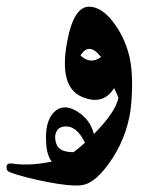

<svg xmlns="http://www.w3.org/2000/svg" viewBox="-76 -330 497 584"><path d="M231.4 -156.7Q194.3 -203.6 168.9 -161.1Q199.2 -132.8 231.4 -156.7ZM128.4 -204.1Q148.4 -311 196.3 -309.6Q232.9 -308.6 267.1 -264.4Q301.3 -220.2 315.9 -164.8Q330.6 -109.4 323.5 -18.1Q316.4 73.2 266.1 151.4Q215.8 228.5 171.4 233.4Q137.2 237.3 63.5 222.7Q-7.3 208.5 -44.9 194.3Q-57.1 189.9 -56.2 177.5Q-55.2 165 -39.1 167.5Q21.5 176.8 102.5 156.7Q140.6 147.5 208.5 78.9Q276.4 10.3 284.2 -32.7Q280.3 -43.9 271 -62Q237.8 -8.3 173.8 -35.2Q102.1 -64.9 128.4 -204.1ZM134.8 189Q70.3 183.1 64.7 109.9Q59.1 36.6 90.8 8.8Q122.6 -19 169.9 16.6Q202.6 41.5 211.4 85.4Q220.2 129.4 214.8 146.5Q199.7 194.3 134.8 189ZM187.5 115.7Q163.1 56.2 127 54.7Q104.5 53.7 96.2 69.3Q87.9 85 95.2 107.2Q102.5 129.4 135.5 132.3Q168.5 135.3 184.6 121.6Q188 118.7 187.5 115.7Z"/></svg>

Font: Amiri
Style: Bold Slanted
Weight: 700
Italic angle: 9°
Designer: Khaled Hosny
Version: Version 000.107